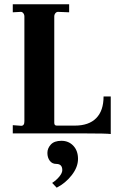

<svg xmlns="http://www.w3.org/2000/svg" viewBox="-20 -617 554 888"><path d="M268.1 169.9Q268.1 141.1 240.2 141.1Q221.2 141.1 210.2 126.5Q199.2 111.8 199.2 90.3Q199.2 68.8 215.1 51.5Q231 34.2 264.2 34.2Q297.4 34.2 319.1 57.1Q340.8 80.1 340.8 117.9Q340.8 155.8 312 192.9Q283.2 230 242.2 251L221.2 229Q240.2 216.8 254.2 200Q268.1 183.1 268.1 169.9ZM39.1 0V-38.1L78.1 -35.2Q93.3 -35.2 92.8 -57.1V-541Q92.8 -549.8 87.4 -556.4Q82 -563 74.2 -562L39.1 -560.1V-597.2H299.8V-560.1L251 -562Q242.2 -563 236.6 -556.4Q231 -549.8 231 -541V-48.8Q231 -35.6 243.2 -36.1H326.2Q391.1 -36.1 425 -70.6Q459 -105 459 -170.9H492.2V2.9Q474.1 0 368.2 0Z"/></svg>

Font: Unna-Bold
Style: Bold
Weight: 700
Designer: Jorge de Buen U.
Foundry: Omnibus-Type
Version: Version 2.006;PS 002.006;hotconv 1.0.70;makeotf.lib2.5.58329